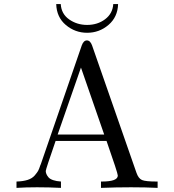

<svg xmlns="http://www.w3.org/2000/svg" viewBox="-20 -912 845 932"><path d="M60.1 0V-30.8Q92.3 -31.7 114.3 -38.8Q136.2 -45.9 148.7 -60.5Q161.1 -75.2 165.5 -83.5Q169.9 -91.8 175.8 -109.9Q176.8 -112.8 178.2 -115.2L377 -691.9Q385.7 -715.8 401.9 -715.8Q418 -715.8 426.8 -691.9L642.1 -74.2Q651.9 -45.4 669.4 -38.1Q687 -30.8 740.2 -30.8H745.1V0Q688 -2.9 616 -2.9Q543.9 -2.9 470.2 0V-30.8H474.1Q552.2 -30.8 551.8 -60.1Q551.8 -71.3 497.1 -228H250Q202.1 -89.8 202.1 -82Q202.1 -75.2 205.1 -67.6Q208 -60.1 215.1 -51.5Q222.2 -43 238 -37.6Q253.9 -32.2 275.9 -30.8V0Q217.8 -2.9 160.2 -2.9Q105 -2.9 60.1 0ZM252.9 -892.1H274.9Q277.8 -844.2 315.9 -817.6Q354 -791 402.8 -791Q453.6 -791 490.2 -818.6Q526.9 -846.2 529.8 -892.1H553.2Q551.3 -829.1 506.6 -791Q461.9 -752.9 402.8 -752.9Q344.7 -752.9 299.8 -790.5Q254.9 -828.1 252.9 -892.1ZM259.8 -258.8H485.8L373 -584Z"/></svg>

Font: CMU Serif Upright Italic
Style: UprightItalic
Weight: 500
Version: Version 0.7.0